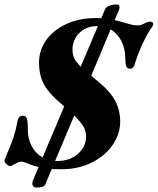

<svg xmlns="http://www.w3.org/2000/svg" viewBox="-37 -745 707 861"><path d="M650 -637Q650 -632 645 -624Q626 -600 603 -550Q580 -500 568 -460Q565 -448 560 -442.5Q555 -437 545 -437Q534 -437 529.5 -447Q525 -457 525 -481Q525 -526 507.5 -560.5Q490 -595 459 -613L372 -405L394 -387Q455 -338 478.5 -295Q502 -252 502 -199Q502 -146 469.5 -97Q437 -48 376.5 -17Q316 14 237 14Q209 14 195 13L166 82Q164 89 153 92.5Q142 96 128 96Q108 96 108 78Q108 71 111 63L136 4Q112 -2 100 -7Q68 -20 61 -20Q48 -20 34 -12Q14 0 8 0Q2 0 -7.5 -8.5Q-17 -17 -17 -24Q-17 -27 -4 -59Q31 -137 39 -191Q42 -210 48 -218Q54 -226 66 -226Q80 -226 84 -211.5Q88 -197 88 -158Q88 -123 105 -90Q122 -57 154 -39L251 -268L238 -279Q184 -324 161 -365Q138 -406 138 -465Q138 -520 170.5 -565.5Q203 -611 261 -637.5Q319 -664 392 -664Q409 -664 417 -663L434 -703Q438 -713 453 -719Q468 -725 486 -725Q499 -725 499 -713Q499 -704 493 -692L477 -655Q513 -646 519 -644Q525 -642 544.5 -636.5Q564 -631 578 -631Q594 -631 605 -637Q625 -648 636 -648Q643 -648 646.5 -645Q650 -642 650 -637ZM402 -628H400Q364 -628 338.5 -612.5Q313 -597 300.5 -573Q288 -549 288 -524Q288 -501 296 -484Q304 -467 325 -446ZM296 -227 210 -23H218Q277 -23 313 -55.5Q349 -88 349 -133Q349 -157 337.5 -177Q326 -197 296 -227Z"/></svg>

Font: EB Garamond ExtraBold
Style: Italic
Weight: 800
Italic angle: -17.2°
Designer: Georg Duffner and Octavio Pardo
Foundry: Georg Duffner
Version: Version 1.000